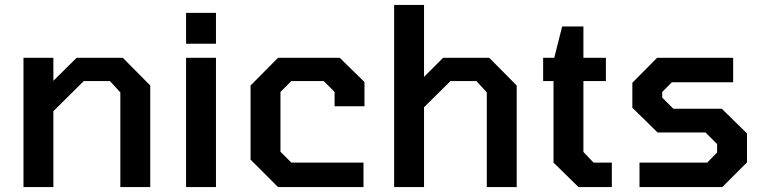

<svg xmlns="http://www.w3.org/2000/svg" viewBox="-20 -757 3093 777"><path d="M75 0V-523H196V-430L290 -523H477L588 -411V0H467V-383L425 -429H319L196 -307V0Z M733 -580V-705H854V-580ZM733 0V-523H854V0Z M1105 0 994 -111V-411L1105 -523H1355L1455 -425V-327H1334V-385L1290 -429H1159L1115 -385V-143L1159 -99H1451V0Z M1575 0V-737H1696V-446L1773 -523H1960L2071 -411V0H1950V-383L1908 -429H1803L1696 -323V0Z M2321 0 2220 -99V-429H2178V-523H2223L2255 -650H2341V-523H2432V-429H2341V-142L2382 -99H2456V0Z M2568 0V-99H2842L2882 -140V-174L2835 -221H2641L2539 -321V-422L2639 -523H2947V-424H2699L2660 -385V-362L2705 -317H2901L3003 -217V-100L2903 0Z"/></svg>

Font: Tomorrow Medium
Style: Regular
Weight: 500
Designer: Tony de Marco, Monica Rizzolli
Foundry: Just in Type
Version: Version 2.002